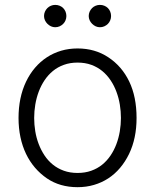

<svg xmlns="http://www.w3.org/2000/svg" viewBox="-20 -750 631 781"><path d="M55.4 -270.2Q55.4 -353.7 85.9 -417.6Q101.2 -449.6 122.7 -474.6Q144.2 -499.6 170.8 -517Q197.4 -534.4 228.9 -543.7Q260.3 -552.9 295.5 -552.9Q366.5 -552.9 420.5 -517Q475.9 -480.5 505.7 -418.3Q535.5 -356.2 535.5 -270.2Q535.5 -187.1 505 -123.9Q489.7 -92.3 468.4 -67.1Q447.1 -41.9 420.5 -24.5Q393.8 -7.1 362.4 2.1Q331 11.4 295.5 11.4Q223.4 11.4 170.8 -24.5Q143.8 -43 122.3 -68Q100.9 -93 85.9 -124.1Q71 -155.2 63.2 -191.9Q55.4 -228.7 55.4 -270.2ZM295.5 -46.5Q326 -46.5 351 -55.4Q376.1 -64.3 395.6 -80.1Q415.1 -95.9 429.5 -117.2Q443.9 -138.5 453.3 -163.4Q462.7 -188.2 467.3 -215.6Q471.9 -242.9 471.9 -270.2Q471.9 -297.2 467.5 -324.2Q463.1 -351.2 453.8 -376.2Q444.6 -401.3 430.2 -422.9Q415.8 -444.6 396.3 -460.8Q376.8 -476.9 351.6 -486.2Q326.3 -495.4 295.5 -495.4Q264.9 -495.4 239.9 -486.3Q214.8 -477.3 195.3 -461.3Q175.8 -445.3 161.4 -423.8Q147 -402.3 137.6 -377.3Q128.2 -352.3 123.6 -324.9Q119 -297.6 119 -270.2Q119 -243.3 123.4 -216.3Q127.8 -189.3 137.3 -164.4Q146.7 -139.6 160.9 -118.1Q175.1 -96.6 194.8 -80.6Q214.5 -64.6 239.5 -55.6Q264.6 -46.5 295.5 -46.5ZM340.9 -684.7Q340.9 -694.2 344.6 -702.6Q348.4 -710.9 354.6 -717.2Q360.8 -723.4 369.1 -726.7Q377.5 -730.1 386.4 -730.1Q396 -730.1 404.3 -726.7Q412.6 -723.4 418.9 -717.2Q425.1 -710.9 428.4 -702.6Q431.8 -694.2 431.8 -684.7Q431.8 -675.8 428.4 -667.4Q425.1 -659.1 418.9 -652.9Q412.6 -646.7 404.3 -642.9Q396 -639.2 386.4 -639.2Q377.5 -639.2 369.3 -642.9Q361.2 -646.7 354.8 -653.1Q348.4 -659.4 344.6 -667.6Q340.9 -675.8 340.9 -684.7ZM159.1 -684.7Q159.1 -694.2 162.8 -702.6Q166.5 -710.9 172.8 -717.2Q179 -723.4 187.3 -726.7Q195.7 -730.1 204.5 -730.1Q214.1 -730.1 222.5 -726.7Q230.8 -723.4 237 -717.2Q243.3 -710.9 246.6 -702.6Q250 -694.2 250 -684.7Q250 -675.8 246.6 -667.4Q243.3 -659.1 237 -652.9Q230.8 -646.7 222.5 -642.9Q214.1 -639.2 204.5 -639.2Q195.7 -639.2 187.5 -642.9Q179.3 -646.7 172.9 -653.1Q166.5 -659.4 162.8 -667.6Q159.1 -675.8 159.1 -684.7Z"/></svg>

Font: Inter P Light
Style: Regular
Weight: 300
Designer: Rasmus Andersson
Foundry: rsms
Version: Version 3.018;git-588b23468